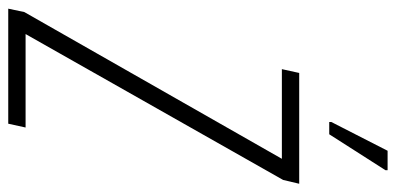

<svg xmlns="http://www.w3.org/2000/svg" viewBox="-296 -676 937 454"><g transform="rotate(90 172.0 -448.5)"><path d="M-35 0 -27 -38 320 -647H108L117 -688H379L370 -650L25 -41H246L237 0ZM233 -759V-764L301 -897H347V-892L262 -759Z"/></g></svg>

Font: Saira ExtraCondensed ExtraLight
Style: Italic
Weight: 250
Width: 2
Italic angle: -12°
Designer: Hector Gatti with collaboration of the Omnibus-Type team
Foundry: Omnibus-Type
Version: Version 1.101